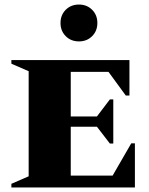

<svg xmlns="http://www.w3.org/2000/svg" viewBox="-20 -824 653 844"><path d="M30 0V-16L106 -49V-511L30 -544V-560H549V-404H533L457 -508H291V-312H406L463 -387H478V-193H463L406 -267H291V-52H475L557 -194H573V0ZM327 -642Q292 -642 269 -665Q246 -688 246 -723Q246 -758 269 -781Q292 -804 327 -804Q362 -804 385 -781Q408 -758 408 -723Q408 -688 385 -665Q362 -642 327 -642Z"/></svg>

Font: Spectral SC ExtraBold
Style: Regular
Weight: 800
Designer: Jean-Baptiste Levee
Foundry: Production Type
Version: Version 2.001